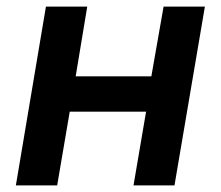

<svg xmlns="http://www.w3.org/2000/svg" viewBox="-20 -561 670 581"><path d="M119 -541H244L209 -330H438L475 -541H600L508 0H384L422 -223H191L153 0H28Z"/></svg>

Font: Nebula Sans Semibold
Style: Regular
Weight: 600
Italic angle: -9°
Designer: Paul D. Hunt for Adobe (as Source Sans)
Foundry: Nebula Entertainment & Broadcasting LLC
Version: Version 1.010